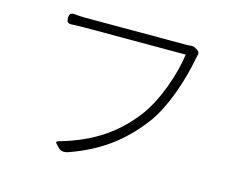

<svg xmlns="http://www.w3.org/2000/svg" viewBox="-95 -820 1170 955"><g transform="rotate(15 490.0 -342.5)"><path d="M498 -629C617 -629 737 -629 764 -629C751 -529 701 -378 629 -285C547 -180 441 -99 264 -49C253 -46 252 -41 257 -36L270 -22L272 -20C284 -6 301 -1 325 -9C487 -66 587 -148 671 -255C747 -351 797 -512 817 -619C819 -628 820 -635 822 -641C826 -650 822 -661 812 -667L804 -672C795 -678 784 -680 773 -678C766 -677 759 -677 752 -677C713 -677 283 -677 238 -677C217 -677 197 -678 179 -680C159 -682 151 -674 151 -654C151 -635 157 -626 176 -627C194 -628 214 -629 237 -629C260 -629 378 -629 498 -629Z"/></g></svg>

Font: GenSenRounded2 TW L
Style: Regular
Weight: 300
Version: Version 2.100;PS 2.1;hotconv 16.6.51;makeotf.lib2.5.65220 DE